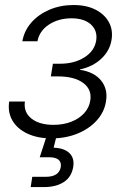

<svg xmlns="http://www.w3.org/2000/svg" viewBox="-20 -552 502 776"><path d="M188.5 7.3Q131.8 7.3 90.8 -12Q49.8 -31.2 30.3 -64.7Q10.7 -98.1 17.1 -141.6H80.6Q74.7 -98.6 106.9 -73Q139.2 -47.4 196.3 -47.4Q235.8 -47.4 267.8 -59.8Q299.8 -72.3 320.1 -94.5Q340.3 -116.7 344.7 -144.5Q352.5 -189.5 316.9 -216.3Q281.2 -243.2 213.9 -243.2H185.5L193.8 -294.4H222.2Q280.3 -294.4 321 -320.1Q361.8 -345.7 368.7 -387.7Q375 -427.7 347.7 -452.9Q320.3 -478 268.6 -478Q216.8 -478 178.2 -452.9Q139.6 -427.7 131.3 -385.3H70.3Q78.1 -428.7 107.4 -461.7Q136.7 -494.6 180.9 -513.2Q225.1 -531.7 276.9 -531.7Q329.6 -531.7 366.2 -512.9Q402.8 -494.1 420.2 -462.2Q437.5 -430.2 430.7 -390.1Q423.3 -346.2 388.9 -314.2Q354.5 -282.2 303.2 -271.5L302.7 -270Q360.8 -261.2 388.9 -226.1Q417 -190.9 408.2 -141.1Q401.4 -98.6 370.8 -64.9Q340.3 -31.2 293 -12Q245.6 7.3 188.5 7.3ZM104 204.1 110.4 162.6H164.6Q191.9 162.6 207 152.6Q222.2 142.6 225.6 123Q228.5 104 216.8 93.8Q205.1 83.5 176.8 83.5H140.6L173.8 -18.6H210L208 0L196.8 44.9Q239.7 46.4 260.7 66.9Q281.7 87.4 275.9 123Q269 163.6 237.8 183.8Q206.5 204.1 158.2 204.1Z"/></svg>

Font: Inter 28pt Light
Style: Italic
Weight: 300
Italic angle: -9.3988°
Designer: Rasmus Andersson
Foundry: rsms
Version: Version 4.001;git-66647c0bb